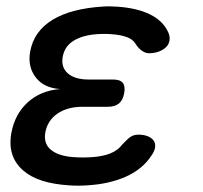

<svg xmlns="http://www.w3.org/2000/svg" viewBox="-20 -578 640 606"><path d="M511 -476Q517 -463 515 -450.5Q513 -438 504.5 -429.5Q496 -421 482 -415.5Q468 -410 450 -410Q443 -410 437.5 -412.5Q432 -415 427 -418.5Q422 -422 417 -427.5Q412 -433 407 -441Q399 -454 380 -461Q361 -468 333 -470Q321 -471 309 -471Q297 -471 285 -470Q241 -467 212.5 -449.5Q184 -432 178 -399Q172 -366 194 -346.5Q216 -327 260 -327H337Q359 -327 367.5 -316.5Q376 -306 372 -284Q368 -262 355.5 -251.5Q343 -241 321 -241H241Q193 -241 161.5 -219.5Q130 -198 123 -160Q117 -124 141.5 -104.5Q166 -85 213 -82Q227 -81 241.5 -81Q256 -81 270 -82Q303 -84 327.5 -93.5Q352 -103 366 -122L379 -135Q385 -141 390.5 -145Q396 -149 402.5 -151Q409 -153 417 -153Q435 -153 447.5 -147.5Q460 -142 465.5 -133.5Q471 -125 469.5 -113Q468 -101 458 -87Q430 -44 377.5 -20.5Q325 3 255 7Q241 8 226.5 8Q212 8 198 7Q150 4 113.5 -7.5Q77 -19 52.5 -40.5Q28 -62 18.5 -91.5Q9 -121 16 -159Q27 -218 67.5 -255Q108 -292 170 -297Q119 -300 93 -333.5Q67 -367 75 -414Q81 -448 99.5 -473.5Q118 -499 147.5 -516.5Q177 -534 216 -544Q255 -554 301 -557Q313 -558 324.5 -558Q336 -558 349 -557Q412 -553 453.5 -532.5Q495 -512 511 -476Z"/></svg>

Font: Maple Mono Medium
Style: Italic
Weight: 500
Italic angle: -10°
Monospace: yes
Designer: subframe7536
Version: Version 7.000